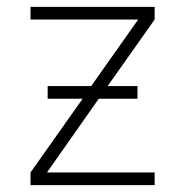

<svg xmlns="http://www.w3.org/2000/svg" viewBox="-20 -540 540 560"><path d="M69 0V-37L221 -252H119V-289H246L383 -483H69V-520H431V-483L294 -289H381V-252H268L117 -37H431V0Z"/></svg>

Font: Iosevka SS04 Extralight
Style: Regular
Weight: 200
Monospace: yes
Designer: Belleve Invis
Foundry: Belleve Invis
Version: Version 19.0.0; ttfautohint (v1.8.4)